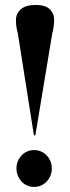

<svg xmlns="http://www.w3.org/2000/svg" viewBox="-20 -749 284 776"><path d="M124 -729Q163 -729 181 -711.8Q199 -694.5 199 -668Q199 -656.5 196.8 -641.5Q194.5 -626.5 191 -612.5L123.5 -205.5Q123 -204 122.5 -202.8Q122 -201.5 120 -201.5Q118.5 -201.5 117.8 -202.8Q117 -204 116.5 -205.5L52 -614.5Q47 -633 45.8 -644.2Q44.5 -655.5 44.5 -668.5Q44.5 -694.5 64.5 -711.8Q84.5 -729 124 -729ZM117.5 6.5Q97.5 6.5 81.5 -3.5Q65.5 -13.5 56 -30.8Q46.5 -48 46.5 -68.5Q46.5 -88.5 56 -105.5Q65.5 -122.5 81.5 -132.5Q97.5 -142.5 117.5 -142.5Q138 -142.5 154.2 -132.5Q170.5 -122.5 180 -105.5Q189.5 -88.5 189.5 -68.5Q189.5 -48 180 -30.8Q170.5 -13.5 154.2 -3.5Q138 6.5 117.5 6.5Z"/></svg>

Font: Fraunces 120pt SemiBold
Style: Regular
Weight: 600
Version: Version 1.000;[b76b70a41]